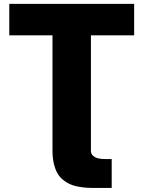

<svg xmlns="http://www.w3.org/2000/svg" viewBox="-20 -747 726 972"><path d="M27 -568.2V-727.3H659.1V-568.2H440.3V17Q440.3 32.3 451.7 42.1Q463.1 51.8 478.2 55Q493.3 58.2 512.8 58.2H545.5V204.5H460.2Q435 204.5 415.3 203.1Q395.6 201.7 372.3 197.1Q349.1 192.5 331.9 184.5Q314.6 176.5 297.6 162.1Q280.5 147.7 269.7 128.2Q258.9 108.7 252.3 80.1Q245.7 51.5 245.7 15.6V-568.2Z"/></svg>

Font: Karasuma Gothic
Style: Black
Weight: 900
Designer: Rasmus Andersson / Ryoko Nishizuka
Foundry: Genbu
Version: Version 1.00